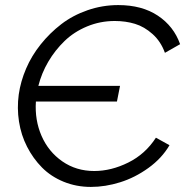

<svg xmlns="http://www.w3.org/2000/svg" viewBox="-20 -734 761 760"><path d="M353 -57.1Q420.4 -57.1 487.8 -90.6Q555.2 -124 597.2 -189L650.9 -159.2Q620.6 -107.4 567.4 -69.1Q514.2 -30.8 455.6 -12.5Q397 5.9 339.8 5.9Q282.2 5.9 231.9 -14.6Q181.6 -35.2 146.2 -71Q110.8 -106.9 87.2 -153.1Q63.5 -199.2 55.2 -252.7Q46.9 -306.2 54.2 -359.9Q61.5 -411.6 83.3 -462.4Q105 -513.2 141.1 -558.3Q177.2 -603.5 222.7 -638.4Q268.1 -673.3 326.7 -693.6Q385.3 -713.9 448.2 -713.9Q542 -713.9 605 -671.9Q668 -629.9 692.9 -559.1L632.8 -524.9Q616.7 -569.8 584 -599.1Q551.3 -628.4 514.4 -639.6Q477.5 -650.9 434.1 -650.9Q376.5 -650.9 324.7 -629.4Q272.9 -607.9 235.4 -571.5Q197.8 -535.2 171.1 -489.7Q144.5 -444.3 131.8 -394H455.1L442.9 -332H122.1Q117.2 -258.8 144.5 -196Q171.9 -133.3 226.8 -95.2Q281.7 -57.1 353 -57.1Z"/></svg>

Font: Rawline
Style: Italic
Weight: 400
Italic angle: -12°
Designer: Matt McInerney, Pablo Impallari, Rodrigo Fuenzalida
Foundry: Matt McInerney, Pablo Impallari, Rodrigo Fuenzalida
Version: Version 4.020;PS 004.020;hotconv 1.0.88;makeotf.lib2.5.64775